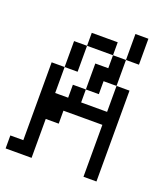

<svg xmlns="http://www.w3.org/2000/svg" viewBox="-128 -778 756 869"><g transform="rotate(20 250.0 -344.0)"><path d="M62.5 -62.5H0V0H125V-187.5H187.5V-250H375Q375 -250 375 0H437.5V-437.5H375Q375 -437.5 375 -312.5H250V-375H187.5V-312.5H125Q125 -312.5 125 -437.5H62.5Q62.5 -437.5 62.5 -62.5ZM250 -375H312.5V-437.5H375Q375 -437.5 375 -562.5H312.5V-500H250Q250 -500 250 -375ZM125 -437.5H187.5Q187.5 -437.5 187.5 -562.5H125Q125 -562.5 125 -437.5ZM187.5 -562.5H312.5V-625H187.5ZM375 -562.5H437.5Q437.5 -562.5 437.5 -687.5H375Q375 -687.5 375 -562.5Z"/></g></svg>

Font: Unifont
Style: Regular
Weight: 500
Version: Version 15.1.04